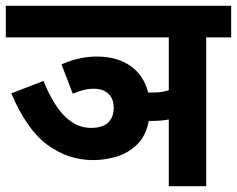

<svg xmlns="http://www.w3.org/2000/svg" viewBox="-20 -642 817 662"><path d="M192 -420Q224 -434 254 -440.5Q284 -447 314 -447Q384 -447 430 -414.5Q476 -382 491 -323Q500 -323 510 -323Q538 -323 562 -331V-513H0V-622H777V-513H691V0H562V-230Q535 -225 504 -225Q498 -225 493 -225Q483 -173 452.5 -143.5Q422 -114 382 -102Q342 -90 301 -90Q215 -90 143.5 -142.5Q72 -195 19 -320L130 -363Q164 -279 204.5 -240Q245 -201 293 -201Q334 -201 353 -219.5Q372 -238 372 -270Q372 -303 353 -319.5Q334 -336 304 -336Q284 -336 267 -331.5Q250 -327 231 -319Z"/></svg>

Font: Noto Sans Devanagari UI SemiCondensed
Style: Bold
Weight: 700
Width: 4
Designer: Jelle Bosma - Monotype Design Team
Foundry: Monotype Imaging Inc.
Version: Version 2.004; ttfautohint (v1.8.4.7-5d5b)